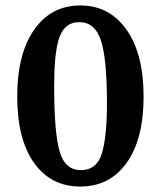

<svg xmlns="http://www.w3.org/2000/svg" viewBox="-20 -716 588 702"><path d="M371 -338Q371 -502 349 -568.5Q327 -635 270 -635Q213 -635 194 -570Q178 -515 178 -401Q178 -234 197.5 -164Q217 -94 275.5 -94Q334 -94 352.5 -155Q371 -216 371 -338ZM442.5 -607.5Q505 -519 505 -363Q505 -207 443 -120.5Q381 -34 273.5 -34Q166 -34 104.5 -120.5Q43 -207 43 -363Q43 -519 105 -607.5Q167 -696 273.5 -696Q380 -696 442.5 -607.5Z"/></svg>

Font: Halant Semibold
Style: Regular
Weight: 600
Version: Version 1.100;PS 1.0;hotconv 1.0.78;makeotf.lib2.5.61930; tt